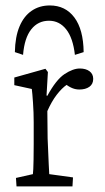

<svg xmlns="http://www.w3.org/2000/svg" viewBox="-20 -667 374 687"><path d="M39.1 0 37.1 -30.3 97.7 -43.9Q98.6 -49.8 99.1 -62Q99.6 -74.2 100.1 -96.2Q100.6 -118.2 100.6 -151.4V-229.5Q100.6 -263.7 98.1 -299.3Q95.7 -335 93.8 -348.6L31.2 -362.3V-389.6L142.6 -420.9L151.4 -409.2L146.5 -325.2L149.4 -324.2Q180.7 -381.8 210.9 -401.9Q241.2 -421.9 265.6 -421.9Q287.1 -421.9 300.3 -412.1Q313.5 -402.3 313.5 -384.8Q313.5 -366.2 299.8 -356.4Q286.1 -346.7 263.7 -346.7Q248 -346.7 233.4 -354Q218.8 -361.3 208 -372.1L219.7 -364.3Q201.2 -351.6 183.1 -328.1Q165 -304.7 149.4 -269.5L150.4 -171.9Q151.4 -152.3 152.3 -127.9Q153.3 -103.5 154.3 -80.6Q155.3 -57.6 156.2 -43.9L241.2 -32.2L239.3 0ZM62.5 -470.7 33.2 -480.5Q34.2 -535.2 49.8 -572.3Q65.4 -609.4 93.3 -628.4Q121.1 -647.5 158.2 -647.5Q213.9 -647.5 246.1 -604.5Q278.3 -561.5 279.3 -480.5L248 -470.7Q241.2 -531.2 216.8 -562Q192.4 -592.8 155.3 -592.8Q116.2 -592.8 91.8 -562Q67.4 -531.2 62.5 -470.7Z"/></svg>

Font: Crimson Pro ExtraLight
Style: Regular
Weight: 250
Designer: Jacques Le Bailly
Foundry: Baron von Fonthausen
Version: Version 1.003